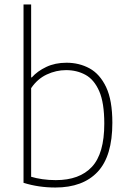

<svg xmlns="http://www.w3.org/2000/svg" viewBox="-20 -828 576 857"><path d="M227 9Q152 9 85 -12V-808H119V-482.5H122Q147 -510.5 186.5 -529.2Q226 -548 277 -548Q333.5 -548 379.8 -522.8Q426 -497.5 453.8 -439Q481.5 -380.5 481.5 -280Q481.5 -131 415.8 -61Q350 9 227 9ZM229 -24Q335 -24 390.2 -83.2Q445.5 -142.5 445.5 -276Q445.5 -369.5 422.8 -421.2Q400 -473 361.5 -494Q323 -515 275 -515Q230.5 -515 188.8 -495.5Q147 -476 119 -434.5V-39Q140 -32.5 169 -28.2Q198 -24 229 -24Z"/></svg>

Font: Encode Sans Th
Style: Regular
Weight: 100
Designer: Multiple Designers
Foundry: Impallari Type
Version: Version 3.002; ttfautohint (v1.8.3) -l 8 -r 50 -G 200 -x 14 